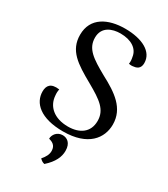

<svg xmlns="http://www.w3.org/2000/svg" viewBox="-227 -810 1010 1152"><g transform="rotate(30 278.5 -234.0)"><path d="M274 14C447 14 513 -77 513 -171C513 -284 424 -343 318 -399C216 -456 159 -493 159 -570C159 -645 223 -668 280 -668C355 -668 405 -635 412 -581C415 -567 417 -551 414 -536C425 -533 437 -533 446 -535C481 -538 492 -559 492 -585C492 -663 409 -707 290 -707C173 -707 73 -659 73 -540C73 -431 150 -382 268 -316C369 -259 423 -221 423 -144C423 -65 365 -26 285 -26C188 -26 132 -78 127 -149C125 -166 126 -180 129 -193C67 -202 48 -173 48 -133C48 -53 117 14 274 14ZM275 239C328 192 346 148 346 108C346 52 314 34 285 34C247 34 224 65 224 93C245 99 274 109 274 150C274 174 263 195 242 219C251 229 261 236 275 239Z"/></g></svg>

Font: Arima Koshi Medium
Style: Regular
Weight: 500
Designer: Joana Correia and Natanael Gama
Foundry: NDISCOVER
Version: Version 1.019;PS 001.019;hotconv 1.0.88;makeotf.lib2.5.64775